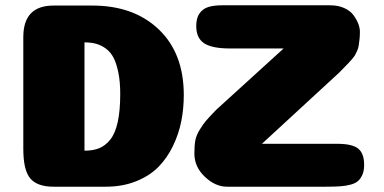

<svg xmlns="http://www.w3.org/2000/svg" viewBox="-20 -705 1451 725"><path d="M299 -136Q332 -136 355 -145.5Q378 -155 396.5 -178Q415 -201 424.5 -244Q434 -287 434 -350Q434 -396 427 -430.5Q420 -465 409 -486.5Q398 -508 380.5 -521Q363 -534 343.5 -539.5Q324 -545 299 -545ZM329 -684Q485 -684 579.5 -594Q674 -504 674 -346Q674 -295 664.5 -247Q655 -199 633 -153.5Q611 -108 578 -74.5Q545 -41 494 -20.5Q443 0 379 0H182Q121 0 94.5 -31Q68 -62 68 -143V-565Q68 -684 182 -684ZM1253 -162Q1311 -162 1333 -143.5Q1355 -125 1355 -83Q1355 -61 1349 -46.5Q1343 -32 1333 -22.5Q1323 -13 1304.5 -8Q1286 -3 1265 -1.5Q1244 0 1212 0H837Q793 0 753.5 -37.5Q714 -75 714 -125Q714 -155 717.5 -174.5Q721 -194 734 -215Q747 -236 757.5 -248.5Q768 -261 796 -290L1051 -522H848Q781 -522 751 -541.5Q721 -561 721 -607Q721 -637 733.5 -654.5Q746 -672 766.5 -678.5Q787 -685 818 -685H1227Q1257 -685 1280 -674.5Q1303 -664 1315 -647.5Q1327 -631 1333 -615Q1339 -599 1339 -585Q1339 -569 1337.5 -556Q1336 -543 1334.5 -533Q1333 -523 1328.5 -513Q1324 -503 1321 -497.5Q1318 -492 1309.5 -482Q1301 -472 1296.5 -467.5Q1292 -463 1280 -450.5Q1268 -438 1261 -431L969 -162Z"/></svg>

Font: Coiny
Style: Regular
Weight: 400
Version: Version 001.001